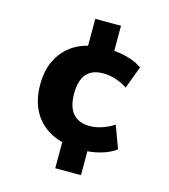

<svg xmlns="http://www.w3.org/2000/svg" viewBox="-103 -646 741 843"><g transform="rotate(15 267.5 -224.5)"><path d="M226 115V-26L248 1Q191 -9 150.5 -38.5Q110 -68 88.5 -114.5Q67 -161 67 -223Q67 -286 89 -332Q111 -378 151 -407.5Q191 -437 246 -446L226 -413V-564H343V-423L309 -452Q359 -451 400 -440.5Q441 -430 471 -409L433 -307Q409 -323 380 -332.5Q351 -342 322 -342Q271 -342 246 -312Q221 -282 221 -223Q221 -164 247 -133.5Q273 -103 323 -103Q351 -103 380.5 -113Q410 -123 433 -139L471 -36Q442 -15 400.5 -3.5Q359 8 308 8L343 -19V115Z"/></g></svg>

Font: Nunito Sans 12pt ExtraLight
Style: Weight 830 Width 84 Optical size 12.0 YTLC 445
Weight: 830
Width: 4
Designer: Vernon Adams
Foundry: Vernon Adams
Version: Version 3.101;gftools[0.9.27]